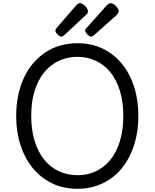

<svg xmlns="http://www.w3.org/2000/svg" viewBox="-20 -1160 965 1199"><path d="M464 19Q376 19 305.5 -15Q235 -49 185 -110Q135 -171 108 -254Q81 -337 81 -436Q81 -502 93 -561Q105 -620 128 -671Q151 -722 184.5 -762Q218 -802 260.5 -831Q303 -860 354.5 -875Q406 -890 464 -890Q551 -890 621 -856.5Q691 -823 741 -762Q791 -701 817.5 -618Q844 -535 844 -436Q844 -370 832 -311Q820 -252 797 -201Q774 -150 741 -109.5Q708 -69 665.5 -40.5Q623 -12 572.5 3.5Q522 19 464 19ZM464 -66Q506 -66 543 -77Q580 -88 612 -109.5Q644 -131 669.5 -162.5Q695 -194 713 -235.5Q731 -277 740.5 -327Q750 -377 750 -436Q750 -524 729 -592.5Q708 -661 669.5 -708.5Q631 -756 578.5 -780.5Q526 -805 464 -805Q422 -805 384.5 -794Q347 -783 314.5 -761.5Q282 -740 256.5 -708.5Q231 -677 212.5 -636Q194 -595 184.5 -545Q175 -495 175 -436Q175 -348 196.5 -279Q218 -210 256.5 -162.5Q295 -115 348 -90.5Q401 -66 464 -66ZM363 -931Q353 -931 339.5 -945Q326 -959 326 -969Q326 -973 327 -976Q328 -979 334 -986L458 -1129Q463 -1134 468.5 -1137Q474 -1140 479 -1140Q490 -1140 501.5 -1131.5Q513 -1123 521 -1111.5Q529 -1100 529 -1090Q529 -1083 526.5 -1077.5Q524 -1072 514 -1064L382 -941Q376 -937 371.5 -934Q367 -931 363 -931ZM549 -931Q539 -931 525.5 -945Q512 -959 512 -969Q512 -973 513 -976.5Q514 -980 521 -986L649 -1129Q654 -1134 659.5 -1137Q665 -1140 671 -1140Q682 -1140 693.5 -1131.5Q705 -1123 713 -1111.5Q721 -1100 721 -1090Q721 -1083 718 -1077.5Q715 -1072 706 -1064L568 -941Q563 -937 558 -934Q553 -931 549 -931Z"/></svg>

Font: Playwrite AT
Style: Regular
Weight: 400
Designer: Veronika Burian, José Scaglione
Foundry: TypeTogether
Version: Version 1.002